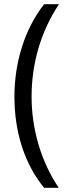

<svg xmlns="http://www.w3.org/2000/svg" viewBox="-20 -740 331 918"><path d="M49 -277C49 -110 97 44 191 158H261C177 34 131 -122 131 -278C131 -436 175 -589 262 -720H191C100 -604 49 -446 49 -277Z"/></svg>

Font: Noto Sans UI Condensed
Style: Regular
Weight: 400
Width: 3
Designer: Monotype Design Team
Foundry: Monotype Imaging Inc.
Version: Version 1.901